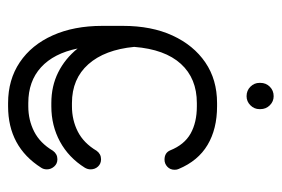

<svg xmlns="http://www.w3.org/2000/svg" viewBox="-131 -562 697 475"><g transform="rotate(90 217.5 -324.5)"><path d="M398 -418Q400 -414 400 -408Q400 -397 392.5 -390Q385 -383 375 -383Q358 -383 352 -397Q338 -432 310.5 -447.5Q283 -463 243 -463H235Q174 -463 138 -423.5Q102 -384 96 -308Q103 -235 139 -194.5Q175 -154 235 -154H243Q277 -154 305.5 -168.5Q334 -183 353 -215Q361 -226 374 -226Q385 -226 392 -218.5Q399 -211 399 -200Q399 -193 395 -186Q370 -146 330.5 -124.5Q291 -103 243 -103H235Q193 -103 159 -120Q125 -137 100 -168Q112 -109 146.5 -77.5Q181 -46 235 -46H243Q277 -46 305.5 -60.5Q334 -75 353 -107Q361 -118 374 -118Q385 -118 392 -110Q399 -102 399 -92Q399 -84 395 -78Q343 4 243 4H235Q177 4 134 -25Q91 -54 67.5 -106.5Q44 -159 44 -229V-280Q44 -351 68 -403Q92 -455 134.5 -484Q177 -513 235 -513H243Q299 -513 338.5 -489.5Q378 -466 398 -418ZM185 -620Q185 -634 194.5 -643.5Q204 -653 218 -653Q231 -653 240.5 -643.5Q250 -634 250 -620V-618Q250 -605 240.5 -595.5Q231 -586 218 -586Q204 -586 194.5 -595.5Q185 -605 185 -618Z"/></g></svg>

Font: Libertine Sup
Style: Regular
Weight: 400
Designer: Bastien Sozeau
Foundry: NBR — Bastien Sozeau
Version: Version 2.003; ttfautohint (v1.8.4.7-5d5b);gftools[0.9.33]